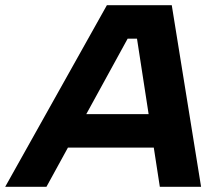

<svg xmlns="http://www.w3.org/2000/svg" viewBox="-63 -720 851 740"><path d="M465 -571H429L116 0H-43L349 -700H599L712 0H553ZM181 -280H589L564 -151H156Z"/></svg>

Font: Albert Sans ExtraBold
Style: Italic
Weight: 800
Italic angle: -11.25°
Designer: Andreas Rasmussen
Foundry: a.Foundry
Version: Version 1.025